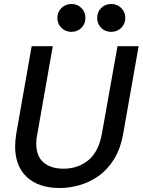

<svg xmlns="http://www.w3.org/2000/svg" viewBox="-20 -932 716 964"><path d="M280 12Q174 12 115 -43Q56 -98 56 -196Q56 -227 62 -263L139 -700H245L168 -263Q165 -250 163.5 -237.5Q162 -225 162 -213Q162 -147 199 -116Q236 -85 299 -85Q372 -85 424 -128Q476 -171 492 -263L570 -700H676L599 -263Q585 -184 551.5 -131Q518 -78 473 -47Q428 -16 378 -2Q328 12 280 12ZM538 -772Q508 -772 488 -792Q468 -812 468 -842Q468 -872 488 -892Q508 -912 538 -912Q568 -912 588.5 -892Q609 -872 609 -842Q609 -812 588.5 -792Q568 -772 538 -772ZM339 -772Q309 -772 288.5 -792Q268 -812 268 -842Q268 -872 288.5 -892Q309 -912 339 -912Q368 -912 388.5 -892Q409 -872 409 -842Q409 -812 388.5 -792Q368 -772 339 -772Z"/></svg>

Font: Rethink Sans Medium
Style: Italic
Weight: 500
Italic angle: -10°
Designer: The Rethink Sans project authors (Hans Thiessen). DM Sans designed by Colophon Foundry.
Foundry: Rethink Communications LLC
Version: Version 1.001